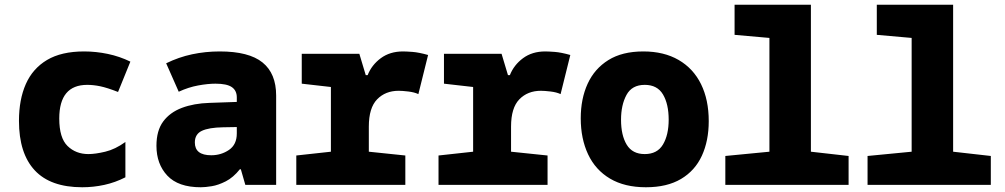

<svg xmlns="http://www.w3.org/2000/svg" viewBox="-20 -780 4240 810"><path d="M327 10Q193 10 126.5 -61.5Q60 -133 60 -270Q60 -360 89 -425.5Q118 -491 178.5 -527Q239 -563 335 -563Q385 -563 435 -552.5Q485 -542 530 -520L478 -392Q432 -410 403 -416Q374 -422 348 -422Q230 -422 230 -280Q230 -198 265 -164Q300 -130 353 -130Q382 -130 424 -140Q466 -150 509 -181V-32Q466 -10 420 0Q374 10 327 10Z M827 10Q732 10 686 -39Q640 -88 640 -165Q640 -229 668.5 -267.5Q697 -306 747.5 -325Q798 -344 864 -346L979 -350V-369Q979 -398 958 -412.5Q937 -427 889 -427Q857 -427 816 -419.5Q775 -412 734 -393L681 -513Q734 -539 790.5 -551Q847 -563 907 -563Q1030 -563 1087.5 -516.5Q1145 -470 1145 -377V0H1015L996 -66H992Q964 -31 932.5 -15Q901 1 873.5 5.5Q846 10 827 10ZM871 -125Q913 -125 946 -147.5Q979 -170 979 -217V-244L921 -243Q861 -242 831.5 -228Q802 -214 802 -179Q802 -125 871 -125Z M1230 0V-124L1376 -140V-413L1253 -427V-553H1496L1523 -463H1531Q1548 -506 1586.5 -534.5Q1625 -563 1680 -563Q1694 -563 1720.5 -561Q1747 -559 1786 -548L1745 -383Q1728 -391 1702.5 -394Q1677 -397 1662 -397Q1606 -397 1571 -361Q1536 -325 1536 -246V-140L1690 -124V0Z M1830 0V-124L1976 -140V-413L1853 -427V-553H2096L2123 -463H2131Q2148 -506 2186.5 -534.5Q2225 -563 2280 -563Q2294 -563 2320.5 -561Q2347 -559 2386 -548L2345 -383Q2328 -391 2302.5 -394Q2277 -397 2262 -397Q2206 -397 2171 -361Q2136 -325 2136 -246V-140L2290 -124V0Z M2705 10Q2615 10 2553.5 -26.5Q2492 -63 2461 -129Q2430 -195 2430 -281Q2430 -363 2459 -426.5Q2488 -490 2546.5 -526.5Q2605 -563 2694 -563Q2781 -563 2843 -527Q2905 -491 2937.5 -425Q2970 -359 2970 -269Q2970 -186 2941 -123Q2912 -60 2853 -25Q2794 10 2705 10ZM2700 -130Q2753 -130 2777 -170.5Q2801 -211 2801 -275Q2801 -341 2777 -381.5Q2753 -422 2700 -422Q2646 -422 2623 -379.5Q2600 -337 2600 -275Q2600 -209 2624 -169.5Q2648 -130 2700 -130Z M3040 0V-122L3226 -140V-620L3079 -633V-760H3401V-140L3560 -122V0Z M3640 0V-122L3826 -140V-620L3679 -633V-760H4001V-140L4160 -122V0Z"/></svg>

Font: Noto Sans Mono Black
Style: Regular
Weight: 900
Designer: Monotype Design Team
Foundry: Monotype Imaging Inc.
Version: Version 2.014